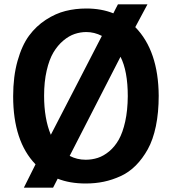

<svg xmlns="http://www.w3.org/2000/svg" viewBox="-20 -823 800 876"><path d="M374 -784.2Q442.4 -784.2 497.1 -762.2Q501 -770.5 508.8 -785.4Q516.6 -800.3 518.1 -803.2H652.8L597.2 -699.2Q702.6 -591.8 704.1 -386.2Q704.1 -309.6 691.2 -247.3Q678.2 -185.1 654.3 -142.1Q630.4 -99.1 599.6 -68.1Q568.8 -37.1 530.5 -19.5Q492.2 -2 453.4 6.1Q414.6 14.2 371.1 14.2Q297.9 14.2 243.2 -7.8L222.2 33.2H88.9L142.1 -73.2Q40 -178.7 40 -383.8Q40 -474.1 60.1 -545.2Q80.1 -616.2 112.5 -660.2Q145 -704.1 189.5 -732.9Q233.9 -761.7 279.1 -772.9Q324.2 -784.2 374 -784.2ZM563 -383.8Q563 -499 529.8 -564L297.9 -111.8Q331.1 -94.2 371.1 -94.2Q399.9 -94.2 426.3 -102.8Q452.6 -111.3 478 -132.3Q503.4 -153.3 521.7 -185.5Q540 -217.8 551.3 -268.6Q562.5 -319.3 563 -383.8ZM374 -676.8Q346.7 -676.8 320.6 -668Q294.4 -659.2 268.8 -637.7Q243.2 -616.2 223.9 -584Q204.6 -551.8 192.9 -500.7Q181.2 -449.7 181.2 -386.2Q181.2 -281.7 211.9 -208Q252 -285.2 329.1 -434.8Q406.2 -584.5 444.8 -659.2Q410.2 -676.8 374 -676.8Z"/></svg>

Font: Junction Bold
Style: Bold
Weight: 700
Designer: Caroline Hadilaksono
Foundry: Caroline Hadilaksono
Version: Version 001.001